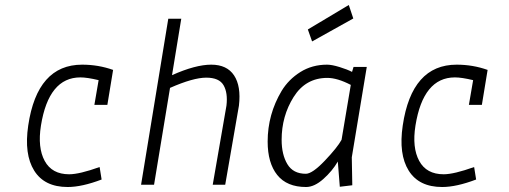

<svg xmlns="http://www.w3.org/2000/svg" viewBox="-20 -740 2040 769"><path d="M358 -320 375 -419Q329 -430 302 -430Q175 -430 144 -237Q130 -149 159 -95.5Q188 -42 257 -42Q298 -42 379 -71L387 -21Q308 9 251 9Q158 9 117 -56.5Q76 -122 93 -237Q129 -481 309 -481Q374 -481 433 -460L410 -320Z M661 -388 597 0H545L654 -665H706L669 -439Q763 -481 826 -481Q889 -481 917.5 -438Q946 -395 937 -317L882 0H832L887 -317Q893 -368 875.5 -398.5Q858 -429 806 -429Q754 -429 661 -388Z M1205 -44Q1231 -44 1281 -96.5Q1331 -149 1348 -180L1385 -400Q1331 -428 1291 -428Q1204 -428 1156 -351.5Q1108 -275 1108 -180Q1108 -121 1131 -82.5Q1154 -44 1205 -44ZM1206 9Q1129 9 1090.5 -39Q1052 -87 1052 -173Q1052 -282 1108 -376Q1136 -422 1183 -451.5Q1230 -481 1290 -481Q1309 -481 1340 -471.5Q1371 -462 1390 -452L1396 -472H1449L1389 -110L1391 2L1341 8L1333 -93Q1311 -55 1275 -23Q1239 9 1206 9ZM1213 -622 1377 -720 1395 -666 1230 -574Z M1858 -320 1875 -419Q1829 -430 1802 -430Q1675 -430 1644 -237Q1630 -149 1659 -95.5Q1688 -42 1757 -42Q1798 -42 1879 -71L1887 -21Q1808 9 1751 9Q1658 9 1617 -56.5Q1576 -122 1593 -237Q1629 -481 1809 -481Q1874 -481 1933 -460L1910 -320Z"/></svg>

Font: TypoPRO Lekton
Style: Italic
Weight: 400
Italic angle: -9.3°
Designer: Paolo Mazzetti, Luciano Perondi, Raffaele Flato, Elena Papassissa, Emilio Macchia, Michela Povoleri, Tobias Seemiller, R
Version: Version 3.000